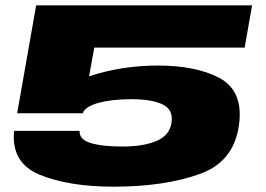

<svg xmlns="http://www.w3.org/2000/svg" viewBox="-20 -695 999 722"><path d="M408 7Q239.5 7 130.2 -37.5Q21 -82 33 -203H279.5Q277 -171 320 -157.5Q363 -144 440.5 -144Q518.5 -144 568.2 -164.8Q618 -185.5 625 -234Q632.5 -282.5 591.8 -302.2Q551 -322 475 -322Q400.5 -322 350.5 -308.2Q300.5 -294.5 291 -269H44.5L116 -675H928L900 -516H334.5L315 -408Q437 -448.5 574 -448.5Q715.5 -448.5 803 -403Q890.5 -357.5 880.5 -241Q867 -90 733.2 -41.5Q599.5 7 408 7Z"/></svg>

Font: Anybody UltraExpanded ExtraBold
Style: Italic
Weight: 800
Width: 9
Italic angle: -10°
Designer: Tyler Finck
Foundry: Etcetera Type Company
Version: Version 1.010; ttfautohint (v1.8.3) -l 8 -r 50 -G 200 -x 14 